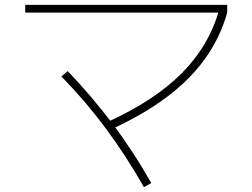

<svg xmlns="http://www.w3.org/2000/svg" viewBox="-20 -728 1040 791"><path d="M422 -225Q616 -313 728.5 -426Q841 -539 883 -688L916 -676Q887 -573 825 -486.5Q763 -400 667 -328Q571 -256 438 -195ZM573 43Q499 -87 415 -200Q331 -313 233 -413L259 -435Q357 -333 443 -219Q529 -105 603 26ZM84 -676V-708H916V-676Z"/></svg>

Font: M PLUS 1 ExtraLight
Style: Regular
Weight: 250
Version: Version 1.001